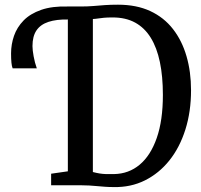

<svg xmlns="http://www.w3.org/2000/svg" viewBox="-20 -770 836 798"><path d="M452.5 7.5Q433 7.5 416 6.2Q399 5 383.2 3.5Q367.5 2 351 1Q334.5 0 315.5 0H192.5V-48L262 -58V-743H314.5Q344.5 -743 368.2 -745Q392 -747 415.8 -748.8Q439.5 -750.5 470.5 -750.5Q547.5 -750.5 604.5 -724Q661.5 -697.5 699 -649.2Q736.5 -601 755.2 -536.2Q774 -471.5 774 -395Q774 -306 750.5 -231.5Q727 -157 684 -103.2Q641 -49.5 582.2 -20.2Q523.5 9 452.5 7.5ZM454 -46.5Q515 -47.5 560.5 -85.5Q606 -123.5 631.5 -196.5Q657 -269.5 657 -375.5Q657 -452.5 644.5 -512.2Q632 -572 606.5 -613.2Q581 -654.5 541.8 -676Q502.5 -697.5 448.5 -697.5Q426.5 -697.5 412.2 -696.2Q398 -695 387.8 -693.2Q377.5 -691.5 366 -691V-55Q381.5 -51 394 -49Q406.5 -47 420.5 -46.5Q434.5 -46 454 -46.5ZM32.5 -486Q29 -494.5 27.5 -509.8Q26 -525 26 -548Q26 -585.5 38.2 -621Q50.5 -656.5 78 -684.8Q105.5 -713 151.2 -729Q197 -745 263.5 -743L272 -715L263.5 -689Q214.5 -690 181.2 -679Q148 -668 131.5 -643.5Q115 -619 115 -578.5Q115 -562 119.8 -535.8Q124.5 -509.5 133 -486Z"/></svg>

Font: Merriweather 24pt SemiCondensed
Style: Regular
Weight: 400
Width: 4
Designer: Eben Sorkin
Foundry: Eben Sorkin
Version: Version 2.100